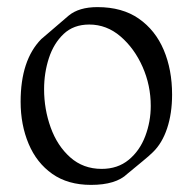

<svg xmlns="http://www.w3.org/2000/svg" viewBox="-20 -509 542 540"><path d="M236 11Q171 11 127 -20Q83 -51 60.5 -104.5Q38 -158 38 -223Q38 -340 96 -399Q101 -403 120 -419.5Q139 -436 173 -465Q202 -489 254 -489Q324 -489 370.5 -456.5Q417 -424 440.5 -368.5Q464 -313 464 -243Q464 -190 450 -148Q436 -106 410 -81Q400 -71 381 -55.5Q362 -40 338 -20Q306 11 236 11ZM266 -34Q311 -34 342 -59.5Q373 -85 388.5 -126Q404 -167 404 -211Q404 -269 381 -321Q358 -373 319 -406.5Q280 -440 231 -440Q187 -440 159 -413.5Q131 -387 117.5 -345.5Q104 -304 104 -258Q104 -202 122.5 -150.5Q141 -99 177.5 -66.5Q214 -34 266 -34Z"/></svg>

Font: Gideon Roman
Style: Regular
Weight: 400
Designer: Robert E. Leuschke
Foundry: Robert E. Leuschke
Version: Version 2.010